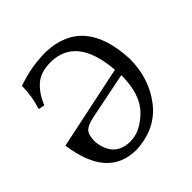

<svg xmlns="http://www.w3.org/2000/svg" viewBox="-184 -860 1026 1026"><g transform="rotate(-45 329.0 -346.5)"><path d="M288.1 -44.9Q362.8 -44.9 433.3 -114.7Q503.9 -184.6 503.9 -330.1L238.3 -276.4Q187.5 -265.6 170.2 -246.1Q152.8 -226.6 152.8 -175.8Q168.5 -44.9 288.1 -44.9ZM279.8 9.8Q64.9 9.8 26.4 -274.9L500 -374.5Q478.5 -646.5 283.2 -646.5Q206.1 -645.5 164.1 -606Q122.1 -566.4 98.6 -506.8L63.5 -513.7Q87.9 -589.8 87.9 -664.6Q192.4 -703.1 308.6 -703.1Q583 -691.9 597.7 -359.9Q597.7 -212.9 515.4 -105.5Q433.1 2 279.8 9.8Z"/></g></svg>

Font: Almanac
Style: Regular
Weight: 400
Designer: Eden's Almanac
Version: Version 3.501;March 28, 2021;FontCreator 13.0.0.2683 64-bit